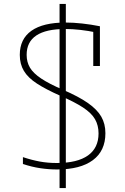

<svg xmlns="http://www.w3.org/2000/svg" viewBox="-20 -855 640 980"><path d="M284 105V-383H316V105ZM284 -383V-835H316V-383ZM271 10Q229 10 185.5 3.5Q142 -3 97 -18V-53Q142 -38 183 -30.5Q224 -23 270 -23Q375 -23 429 -61.5Q483 -100 483 -174Q483 -215 465 -246.5Q447 -278 403.5 -306.5Q360 -335 286 -367Q214 -399 168.5 -428.5Q123 -458 102 -493Q81 -528 81 -575Q81 -656 140.5 -698Q200 -740 315 -740Q354 -740 399.5 -735Q445 -730 490 -721V-518H456V-708L473 -689Q430 -698 389.5 -702.5Q349 -707 313 -707Q215 -707 165.5 -674Q116 -641 116 -575Q116 -538 133 -509.5Q150 -481 190.5 -454Q231 -427 301 -397Q382 -362 429 -329Q476 -296 497 -259.5Q518 -223 518 -175Q518 -85 454 -37.5Q390 10 271 10Z"/></svg>

Font: M PLUS Code Latin Expanded ExtraLight
Style: Regular
Weight: 250
Width: 7
Designer: Coji Morishita
Foundry: UNDERFOREST DESIGN
Version: Version 1.002; ttfautohint (v1.8.3)